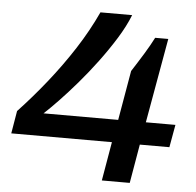

<svg xmlns="http://www.w3.org/2000/svg" viewBox="-51 -751 818 802"><g transform="rotate(5 358.0 -349.5)"><path d="M405 0 433 -163H11L27 -258Q88 -323 145 -394.5Q202 -466 251.5 -542.5Q301 -619 338 -699H471Q452 -651 420 -599.5Q388 -548 350 -497Q312 -446 272.5 -400Q233 -354 198 -317.5Q163 -281 138 -258H451L487 -466Q499 -485 511.5 -504.5Q524 -524 535.5 -543Q547 -562 557 -579.5Q567 -597 575 -613H630L567 -258H691L674 -163H550L522 0Z"/></g></svg>

Font: Archivo Expanded Medium
Style: Italic
Weight: 500
Width: 7
Italic angle: -10°
Designer: Hector Gatti
Foundry: Omnibus-Type
Version: Version 2.001